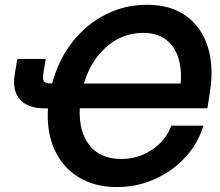

<svg xmlns="http://www.w3.org/2000/svg" viewBox="-20 -759 905 791"><path d="M461.4 11.7Q371.1 11.7 305.2 -28.1Q239.3 -67.9 205.3 -140.9Q171.4 -213.9 177.7 -312.5H164.1Q95.2 -312.5 62.5 -349.1Q29.8 -385.7 40.5 -450.7L51.3 -516.1H168.5L158.7 -457.5Q154.3 -431.6 161.4 -423.3Q168.5 -415 193.8 -415H194.8Q220.7 -512.2 277.8 -585.2Q335 -658.2 414.1 -698.7Q493.2 -739.3 585 -739.3Q684.1 -739.3 747.8 -692.6Q811.5 -646 836.7 -564Q861.8 -481.9 844.2 -375.5L834.5 -313H308.6Q304.2 -216.3 348.9 -160.2Q393.6 -104 480 -104Q549.3 -104 606 -141.8Q662.6 -179.7 686 -241.2H817.9Q794.9 -166 741.7 -109.1Q688.5 -52.2 615.7 -20.3Q543 11.7 461.4 11.7ZM325.7 -415H724.1Q729.5 -474.6 714.4 -521.7Q699.2 -568.8 663.3 -596.2Q627.4 -623.5 569.3 -623.5Q485.4 -623.5 419.7 -566.9Q354 -510.3 325.7 -415Z"/></svg>

Font: Inter Display SemiBold
Style: Italic
Weight: 600
Italic angle: -9.39999°
Designer: Rasmus Andersson
Foundry: rsms
Version: Version 4.000;git-a52131595